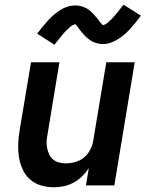

<svg xmlns="http://www.w3.org/2000/svg" viewBox="-20 -783 640 811"><path d="M208 8Q179 8 152.5 0Q126 -8 106.5 -25.5Q87 -43 75.5 -68Q64 -93 60 -120Q56 -147 57 -175.5Q58 -204 63 -233L111 -520H231L181 -217Q178 -202 177 -187Q176 -172 179 -158Q182 -144 187.5 -131.5Q193 -119 203.5 -110Q214 -101 228 -97Q242 -93 257 -93Q277 -93 297.5 -98.5Q318 -104 334.5 -117.5Q351 -131 361 -150.5Q371 -170 374 -190L429 -520H549L463 0H343L355 -72Q342 -53 326 -37.5Q310 -22 290.5 -11.5Q271 -1 250 3.5Q229 8 208 8ZM210 -594 137 -641Q150 -658 162 -672.5Q174 -687 185 -699Q196 -711 208 -721Q220 -731 234.5 -740.5Q249 -750 265 -755Q281 -760 298 -760Q303 -760 307.5 -759.5Q312 -759 317 -758Q322 -757 327 -755.5Q332 -754 336.5 -752Q341 -750 345 -748Q349 -746 352.5 -743.5Q356 -741 360 -737.5Q364 -734 368 -730.5Q372 -727 375 -723.5Q378 -720 381 -716.5Q384 -713 387 -710Q390 -707 392.5 -703.5Q395 -700 398.5 -695Q402 -690 405 -686.5Q408 -683 412 -679.5Q416 -676 415 -675H414Q415 -677 419 -678Q423 -679 426.5 -681Q430 -683 434 -686.5Q438 -690 439.5 -691.5Q441 -693 443 -695Q445 -697 447.5 -699Q450 -701 452.5 -703.5Q455 -706 457 -708.5Q459 -711 461.5 -713.5Q464 -716 466.5 -719Q469 -722 471.5 -725.5Q474 -729 477 -732Q480 -735 483 -739Q486 -743 489 -747Q492 -751 495 -755Q498 -759 502 -763L575 -717Q562 -699 550 -684.5Q538 -670 527 -658Q516 -646 504 -636Q492 -626 477.5 -617Q463 -608 447.5 -602.5Q432 -597 415 -597Q410 -597 405 -597.5Q400 -598 395 -599Q390 -600 385.5 -601.5Q381 -603 376 -605Q371 -607 367 -609.5Q363 -612 359.5 -614.5Q356 -617 352 -620Q348 -623 344 -626.5Q340 -630 337 -633.5Q334 -637 331 -640.5Q328 -644 325 -647.5Q322 -651 319.5 -654Q317 -657 313.5 -662Q310 -667 307 -671Q304 -675 300.5 -678.5Q297 -682 297 -683H298Q297 -680 293 -679Q289 -678 285.5 -676Q282 -674 278 -671Q274 -668 272.5 -666Q271 -664 269 -662Q267 -660 264.5 -658Q262 -656 260 -654Q258 -652 255.5 -649.5Q253 -647 250.5 -644Q248 -641 245.5 -638Q243 -635 240.5 -632Q238 -629 235 -625.5Q232 -622 229.5 -618.5Q227 -615 223.5 -611Q220 -607 217 -603Q214 -599 210 -594Z"/></svg>

Font: Iosevka Aile Oblique
Style: Bold
Weight: 700
Italic angle: -9°
Designer: Belleve Invis
Foundry: Belleve Invis
Version: Version 31.1.0; ttfautohint (v1.8.4)